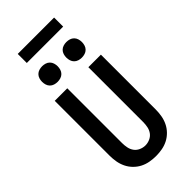

<svg xmlns="http://www.w3.org/2000/svg" viewBox="-344 -1206 1288 1288"><g transform="rotate(-45 300.0 -562.5)"><path d="M300 8Q270 8 240.5 2.5Q211 -3 185 -16.5Q159 -30 138 -51.5Q117 -73 104 -100Q91 -127 86 -156.5Q81 -186 81 -215V-735H200V-215Q200 -193 204.5 -170.5Q209 -148 222 -130Q235 -112 256.5 -102.5Q278 -93 300 -93Q322 -93 343.5 -102.5Q365 -112 378 -130Q391 -148 395.5 -170.5Q400 -193 400 -215V-735H519V-215Q519 -186 514 -156.5Q509 -127 496 -100Q483 -73 462 -51.5Q441 -30 415 -16.5Q389 -3 359.5 2.5Q330 8 300 8ZM415 -811Q400 -811 385.5 -815.5Q371 -820 360.5 -830.5Q350 -841 345.5 -855.5Q341 -870 341 -885Q341 -900 345.5 -914.5Q350 -929 360.5 -939.5Q371 -950 385.5 -954.5Q400 -959 415 -959Q430 -959 444.5 -954.5Q459 -950 469.5 -939.5Q480 -929 484.5 -914.5Q489 -900 489 -885Q489 -870 484.5 -855.5Q480 -841 469.5 -830.5Q459 -820 444.5 -815.5Q430 -811 415 -811ZM185 -811Q170 -811 155.5 -815.5Q141 -820 130.5 -830.5Q120 -841 115.5 -855.5Q111 -870 111 -885Q111 -900 115.5 -914.5Q120 -929 130.5 -939.5Q141 -950 155.5 -954.5Q170 -959 185 -959Q200 -959 214.5 -954.5Q229 -950 239.5 -939.5Q250 -929 254.5 -914.5Q259 -900 259 -885Q259 -870 254.5 -855.5Q250 -841 239.5 -830.5Q229 -820 214.5 -815.5Q200 -811 185 -811ZM128 -1047V-1133H473V-1047Z"/></g></svg>

Font: Iosevka Extended
Style: Bold
Weight: 700
Width: 7
Monospace: yes
Designer: Belleve Invis
Foundry: Belleve Invis
Version: Version 32.5.0; ttfautohint (v1.8.4)